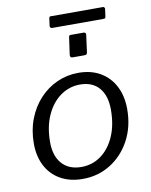

<svg xmlns="http://www.w3.org/2000/svg" viewBox="-94 -925 787 1003"><g transform="rotate(-10 299.5 -423.0)"><path d="M263.7 10Q195.6 10 145.8 -18.2Q95.9 -46.4 69.4 -97.5Q42.9 -148.6 42.9 -215.7Q42.9 -286.4 65.7 -345.7Q88.6 -405 128.8 -448.6Q169 -492.1 222.3 -516.1Q275.5 -540 335.3 -540Q403.7 -540 452.8 -510.8Q501.9 -481.6 528.3 -429.7Q554.6 -377.7 554.6 -308.9Q554.6 -216.5 515.8 -144.3Q477 -72.2 411.2 -31.1Q345.4 10 263.7 10ZM267.4 -52.8Q325.2 -52.8 371 -85.8Q416.8 -118.9 443.5 -179.1Q470.3 -239.4 470.3 -321.6Q470.3 -395.2 434.8 -436.8Q399.3 -478.3 333.3 -478.3Q276.5 -478.3 229.6 -444.9Q182.8 -411.5 155.3 -350.8Q127.8 -290 127.8 -208.2Q127.8 -135.6 164.4 -94.2Q201 -52.8 267.4 -52.8ZM410.8 -726.6 399.2 -639Q397.9 -629.8 394.5 -627.3Q391.1 -624.7 380.7 -624.7H322.3Q313.1 -624.7 310.1 -629.2Q307.2 -633.6 308.2 -641.5L320.8 -730.8Q322.1 -738.2 324 -740.1Q325.9 -742 332 -742H400.1Q405.9 -742 409.3 -737.8Q412.8 -733.7 410.8 -726.6ZM531.7 -844.3 526.3 -804.7Q525.3 -798.2 522.7 -796.4Q520.1 -794.6 511.6 -794.6H242.2Q235.7 -794.6 232.9 -798.8Q230.1 -802.9 231.1 -808.9L236.3 -847.8Q237.5 -852.7 239 -854.4Q240.4 -856 243.7 -856H523.4Q527.1 -856 529.9 -852Q532.7 -848 531.7 -844.3Z"/></g></svg>

Font: Libre Franklin Thin
Style: Italic
Weight: 100
Italic angle: -8°
Designer: Pablo Impallari, Rodrigo Fuenzalida, Nhung Nguyen
Foundry: Impallari Type
Version: Version 3.000